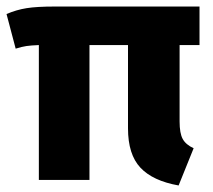

<svg xmlns="http://www.w3.org/2000/svg" viewBox="-21 -551 653 588"><path d="M529 -413V-179Q529 -143 538.5 -125.5Q548 -108 572 -97L526 17Q447 3 409 -37.5Q371 -78 371 -158V-413H253V0H98V-413Q74 -412 60 -410Q46 -408 27 -402L-1 -508Q29 -521 60.5 -526Q92 -531 147 -531H590V-413Z"/></svg>

Font: FiraGOUPP
Style: Bold
Weight: 700
Designer: bBox Type
Foundry: bBox Type GmbH
Version: Version 1.001